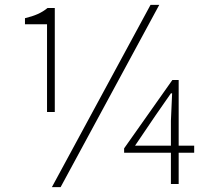

<svg xmlns="http://www.w3.org/2000/svg" viewBox="-20 -759 876 792"><path d="M174 -297V-659H83V-684Q113 -691 135.5 -701Q158 -711 176 -726H206V-297ZM194 13 601 -739H637L230 13ZM685 0V-261L690 -374H685L621 -282L537 -158H781V-129H492V-147L691 -429H717V0Z"/></svg>

Font: Noto Sans TC Thin Thin
Style: Regular
Weight: 250
Version: Version 2.004-H2;hotconv 1.0.118;makeotfexe 2.5.65603